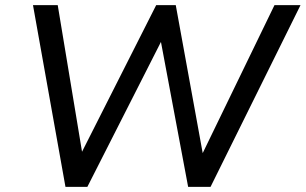

<svg xmlns="http://www.w3.org/2000/svg" viewBox="-20 -725 1186 745"><path d="M234 0 108 -705H204L304 -102H281L586 -705H662L772 -101H752L1045 -705H1146L797 0H710L601 -581H614L319 0Z"/></svg>

Font: Nunito Sans 10pt Medium
Style: Italic
Weight: 500
Italic angle: -9°
Designer: Vernon Adams
Foundry: Vernon Adams
Version: Version 3.101;gftools[0.9.27]